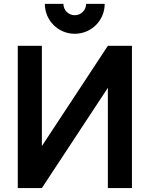

<svg xmlns="http://www.w3.org/2000/svg" viewBox="-20 -952 758 972"><path d="M70 0H192L526 -507.5V0H648V-720H526L192 -212.5V-720H70ZM207 -932.5C207 -848.5 274.5 -781 358.5 -781C442.5 -781 510 -848.5 510 -932.5H416C416 -900.5 390.5 -875 358.5 -875C326.5 -875 301 -900.5 301 -932.5Z"/></svg>

Font: Manrope
Style: Bold
Weight: 700
Designer: Mikhail Sharanda
Foundry: Mikhail Sharanda
Version: Version 4.505;FEAKit 1.0